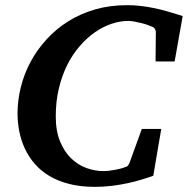

<svg xmlns="http://www.w3.org/2000/svg" viewBox="-20 -707 727 743"><path d="M655.8 -469.2H582L583 -581.1Q584 -586.9 579.8 -594.2Q575.7 -601.6 567.9 -604Q564 -606 553.2 -609.9Q542.5 -613.8 529.1 -617.2Q515.6 -620.6 501.5 -623.3Q487.3 -626 476.1 -626Q444.3 -626 411.1 -614.7Q377.9 -603.5 346.9 -581.8Q315.9 -560.1 288.3 -528.3Q260.7 -496.6 240.2 -455.6Q219.7 -414.6 207.8 -364.7Q195.8 -314.9 195.8 -256.8Q195.8 -199.7 212.4 -159.7Q229 -119.6 255.6 -94Q282.2 -68.4 314.9 -56.6Q347.7 -44.9 379.9 -44.9Q390.6 -44.9 403.3 -46.4Q416 -47.9 427.7 -50.3Q439.5 -52.7 449 -55.2Q458.5 -57.6 462.9 -60.1Q470.7 -61 474.6 -65.9Q478.5 -70.8 481 -76.2L528.8 -208H604L573.2 -26.9Q554.2 -20 529.5 -12.5Q504.9 -4.9 476.1 1.5Q447.3 7.8 414.8 12Q382.3 16.1 347.2 16.1Q291 16.1 246.8 4.6Q202.6 -6.8 169.4 -27.1Q136.2 -47.4 113 -74.7Q89.8 -102.1 75.4 -133.8Q61 -165.5 54.4 -199.7Q47.9 -233.9 47.9 -268.1Q47.9 -319.3 60.8 -370.6Q73.7 -421.9 98.6 -468.3Q123.5 -514.6 160.2 -554.7Q196.8 -594.7 243.7 -624.3Q290.5 -653.8 347.7 -670.4Q404.8 -687 471.2 -687Q500 -687 526.1 -683.8Q552.2 -680.7 578.1 -675.3Q604 -669.9 630.6 -662.1Q657.2 -654.3 687 -645Z"/></svg>

Font: Charis SIL Viet
Style: Bold Italic
Weight: 700
Italic angle: -11°
Foundry: SIL International
Version: Version 5.000